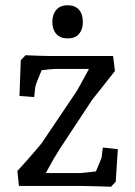

<svg xmlns="http://www.w3.org/2000/svg" viewBox="-20 -707 514 730"><path d="M402 3Q403 3 389 2.5Q375 2 354.5 1.5Q334 1 316 0.5Q298 0 290 0H52L46 -57Q64 -76 84 -99Q104 -122 120.5 -141Q137 -160 142 -168L266 -352Q273 -362 284.5 -383Q296 -404 309.5 -429Q323 -454 334 -474L351 -445H191Q183 -445 168.5 -443.5Q154 -442 137.5 -440Q121 -438 106 -436L152 -471Q145 -455 136.5 -435.5Q128 -416 121.5 -399Q115 -382 114 -375L110 -338L54 -342L59 -478L77 -497Q101 -496 128.5 -495Q156 -494 172 -494H410L417 -437L330 -327L208 -142Q197 -125 185 -104.5Q173 -84 161.5 -62.5Q150 -41 139 -20L123 -49H285Q291 -49 307 -51Q323 -53 342 -55Q361 -57 376 -58L330 -24Q337 -38 344.5 -55Q352 -72 358 -86.5Q364 -101 366 -107L371 -146L428 -140L420 -16ZM237 -561Q209 -561 194 -578Q179 -595 179 -623Q179 -652 194 -669.5Q209 -687 237 -687Q265 -687 280 -670.5Q295 -654 295 -623Q295 -595 280.5 -578Q266 -561 237 -561Z"/></svg>

Font: Andada Pro
Style: Regular
Weight: 400
Designer: Carolina Giovagnoli
Foundry: Huerta Tipografica
Version: Version 3.003